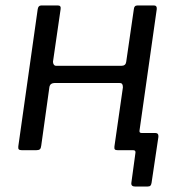

<svg xmlns="http://www.w3.org/2000/svg" viewBox="-20 -550 656 703"><path d="M475 133Q459 133 461 119L476 9Q477 0 468 0H423L432 -63H489L491 -72Q489 -63 499 -63H549Q561 -63 560 -49L535 119Q534 126 531 129.5Q528 133 520 133ZM61 0Q52 0 49 -3Q46 -6 47 -14L118 -516Q120 -530 131 -530H192Q204 -530 202 -517L174 -324Q174 -318 177 -313.5Q180 -309 186 -309H424Q432 -309 436.5 -312.5Q441 -316 442 -323L470 -516Q471 -530 483 -530H544Q555 -530 554 -517L483 -17Q482 -7 478 -3.5Q474 0 464 0H412Q403 0 400.5 -3Q398 -6 399 -14L430 -230Q430 -238 427.5 -242Q425 -246 418 -246H179Q173 -246 168 -243Q163 -240 161 -232L131 -17Q130 -7 126 -3.5Q122 0 112 0Z"/></svg>

Font: Libre Franklin
Style: Italic
Weight: 400
Italic angle: -8°
Designer: Pablo Impallari, Rodrigo Fuenzalida, Nhung Nguyen
Foundry: Impallari Type
Version: Version 3.000